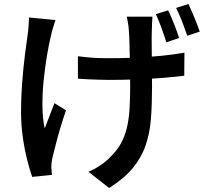

<svg xmlns="http://www.w3.org/2000/svg" viewBox="-20 -856 1040 966"><path d="M747 -772Q746 -756 745 -739.5Q744 -723 744 -706Q743 -693 743 -665.5Q743 -638 743.5 -603.5Q744 -569 744 -533.5Q744 -498 744.5 -468Q745 -438 745 -421Q745 -333 739.5 -260Q734 -187 713 -125.5Q692 -64 648.5 -11Q605 42 529 90L425 8Q453 -3 484.5 -24Q516 -45 536 -67Q568 -98 587.5 -133Q607 -168 617.5 -210Q628 -252 631.5 -304Q635 -356 635 -422Q635 -448 634.5 -488Q634 -528 633 -571Q632 -614 631 -650Q630 -686 628 -706Q627 -724 623.5 -742Q620 -760 618 -772ZM372 -573Q396 -570 421.5 -567.5Q447 -565 473.5 -564Q500 -563 526 -563Q590 -563 659.5 -566Q729 -569 794 -575.5Q859 -582 908 -591L907 -475Q860 -469 797 -464Q734 -459 664.5 -456.5Q595 -454 529 -454Q507 -454 479.5 -455Q452 -456 424.5 -457Q397 -458 372 -460ZM259 -755Q253 -738 246.5 -716Q240 -694 237 -679Q226 -634 216 -574.5Q206 -515 199.5 -450Q193 -385 193.5 -323Q194 -261 205 -210Q215 -236 228.5 -271Q242 -306 254 -337L312 -301Q298 -260 284.5 -215.5Q271 -171 261 -131Q251 -91 244 -63Q241 -52 239.5 -38Q238 -24 238 -16Q239 -8 239.5 3Q240 14 241 24L142 34Q131 4 117.5 -48.5Q104 -101 95 -163.5Q86 -226 86 -288Q86 -370 92 -446Q98 -522 106 -584.5Q114 -647 120 -688Q123 -708 124 -729.5Q125 -751 126 -768ZM826 -804Q840 -775 856 -735Q872 -695 881 -665L817 -643Q807 -676 792.5 -715.5Q778 -755 764 -785ZM928 -836Q942 -807 958.5 -766.5Q975 -726 985 -697L922 -676Q911 -709 896 -748Q881 -787 866 -816Z"/></svg>

Font: Noto Sans SC SemiBold
Style: Regular
Weight: 600
Designer: Ryoko NISHIZUKA 西塚涼子 (kana, bopomofo & ideographs); Paul D. Hunt (Latin, Greek & Cyrillic); Sandoll Communications 산돌커뮤니
Foundry: Adobe
Version: Version 2.004-H2;hotconv 1.0.118;makeotfexe 2.5.65603